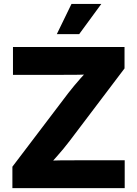

<svg xmlns="http://www.w3.org/2000/svg" viewBox="-20 -970 707 990"><path d="M43.9 0V-110.4L331.5 -489.3Q361.8 -528.3 396.5 -567.4Q431.2 -606.4 467.3 -645L481.4 -588.9Q432.1 -585 382.1 -584.5Q332 -584 282.2 -584H46.9V-727.5H622.1V-617.2L339.4 -243.7Q308.6 -203.1 272.7 -162.8Q236.8 -122.6 200.2 -82L185.5 -138.7Q237.3 -142.6 289.3 -143.1Q341.3 -143.6 393.1 -143.6H623V0ZM272.9 -793.9 348.6 -949.7H502.4L388.2 -793.9Z"/></svg>

Font: Inter 20pt ExtraBold
Style: Regular
Weight: 800
Version: Version 4.001;git-66647c0bb